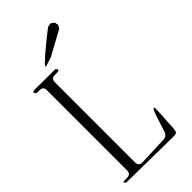

<svg xmlns="http://www.w3.org/2000/svg" viewBox="-283 -1021 1066 1066"><g transform="rotate(-45 250.0 -488.0)"><path d="M29.3 -29.3Q6.8 -44.9 35.2 -44.9H50.8Q80.1 -44.9 80.1 -74.2V-704.1Q80.1 -732.4 50.8 -732.4H27.3Q6.8 -753.9 36.1 -753.9L196.3 -752.9Q216.8 -732.4 187.5 -732.4H171.9Q142.6 -732.4 142.6 -704.1V-74.2Q142.6 -44.9 171.9 -44.9L341.8 -51.8Q368.2 -51.8 377.9 -77.1L410.2 -176.8L420.9 -204.1Q435.5 -228.5 434.6 -199.2L432.6 -147.5L430.7 -124L429.7 -103.5L427.7 -67.4L426.8 -52.7L422.9 -34.2Q416 -24.4 403.3 -24.4ZM368.2 -895.5 226.6 -818.4 182.6 -803.7Q155.3 -794.9 175.8 -815.4L208 -845.7L279.3 -905.3L333 -947.3L356.4 -952.1L376 -938.5L380.9 -915Z"/></g></svg>

Font: B2 Hana
Style: Regular
Weight: 500
Version: 2020-08-05; (max)